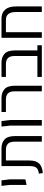

<svg xmlns="http://www.w3.org/2000/svg" viewBox="996 -1592 609 2642"><g transform="rotate(-90 1301.0 -270.5)"><path d="M78 -210V-438L65 -555H141L155 -438V-289L154 -226Z M241 14 233 -41Q294 -47 315.5 -76.5Q337 -106 337 -161V-555H582Q657 -555 703.5 -513Q750 -471 750 -369V0H673V-372Q673 -440 643.5 -467Q614 -494 565 -494H414V-169Q414 -80 372.5 -37Q331 6 241 14Z M894 0V-438L881 -555H957L971 -438V0Z M1366 0V-372Q1366 -440 1336.5 -467Q1307 -494 1258 -494H1081V-555H1275Q1350 -555 1396.5 -513Q1443 -471 1443 -369V0Z M1564 0V-61H1852V-372Q1852 -440 1822.5 -467Q1793 -494 1744 -494H1564V-555H1761Q1836 -555 1882.5 -513Q1929 -471 1929 -369V-61H2000V0Z M2102 0V-555H2366Q2445 -555 2489.5 -505.5Q2534 -456 2534 -355V0H2457V-358Q2457 -494 2349 -494H2179V0Z"/></g></svg>

Font: Assistant
Style: Regular
Weight: 400
Designer: Hebrew By Ben Nathan, Latin by Paul Hunt
Version: Version 3.000